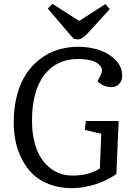

<svg xmlns="http://www.w3.org/2000/svg" viewBox="-20 -956 669 990"><path d="M226.1 -912.1 251 -936 388.2 -848.1 523.9 -935.1 545.9 -909.2 431.2 -783.2Q402.3 -752.9 382.8 -752.9Q372.6 -752.9 358.9 -756.8ZM591.8 -332 580.1 -59.1Q539.1 -28.3 476.1 -7.1Q413.1 14.2 351.1 14.2Q287.6 14.2 236.1 -5.1Q184.6 -24.4 150.6 -56.9Q116.7 -89.4 93.8 -133.5Q70.8 -177.7 60.8 -225.6Q50.8 -273.4 50.8 -325.2Q50.8 -402.3 68.1 -466.6Q85.4 -530.8 116 -576.2Q146.5 -621.6 188.5 -653.1Q230.5 -684.6 279.5 -699.7Q328.6 -714.8 383.8 -714.8Q440.4 -714.8 491 -698.2Q541.5 -681.6 575.7 -646.7Q609.9 -611.8 609.9 -565.9Q609.9 -538.6 594 -522.7Q578.1 -506.8 555.2 -506.8Q513.2 -506.8 482.9 -537.1L500 -570.8Q512.7 -596.7 497.3 -616Q481.9 -635.3 451.4 -643.6Q420.9 -651.9 382.8 -651.9Q271.5 -651.9 208.3 -569.3Q145 -486.8 145 -333Q145 -252.9 168 -189.9Q190.9 -127 239.3 -88.9Q287.6 -50.8 355 -50.8Q439 -50.8 495.1 -87.9L502 -266.1L417 -286.1L422.9 -332Z"/></svg>

Font: Literata Book
Style: Italic
Weight: 400
Italic angle: -3°
Designer: Latin by Veronika Burian and Jose Scaglione. Greek by Irene Vlachou. Cyrillic by Vera Evstafieva
Foundry: TypeTogether
Version: Version 1.003;PS 001.003;hotconv 1.0.88;makeotf.lib2.5.64775